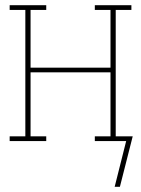

<svg xmlns="http://www.w3.org/2000/svg" viewBox="-20 -540 540 735"><path d="M439 175H419L463 0H343V-18H403V-263H97V-18H157V0H17V-18H77V-502H17V-520H157V-502H97V-281H403V-502H343V-520H483V-502H423V-18H488Z"/></svg>

Font: Iosevka Curly Slab Thin
Style: Regular
Weight: 100
Monospace: yes
Designer: Belleve Invis
Foundry: Belleve Invis
Version: Version 22.1.2; ttfautohint (v1.8.4)